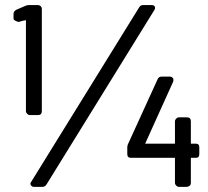

<svg xmlns="http://www.w3.org/2000/svg" viewBox="-20 -727 817 755"><path d="M52.7 -640.6Q33.2 -646.5 33.2 -653.3V-671.9Q33.2 -682.6 43.9 -688.5L80.1 -704.1Q89.8 -708 93.8 -707H128.9Q135.7 -707 140.1 -702.6Q144.5 -698.2 144.5 -692.4V-290Q144.5 -274.4 128.9 -274.4H97.7Q91.8 -274.4 86.9 -279.3Q82 -284.2 82 -290V-647.5L70.3 -645.5ZM577.1 -707Q589.8 -707 589.8 -695.3Q589.8 -691.4 586.9 -687.5L163.1 -2Q157.2 7.8 146.5 7.8H112.3Q107.4 7.8 103.5 3.9Q99.6 0 99.6 -4.4Q99.6 -8.8 102.5 -11.7L527.3 -698.2Q533.2 -708 543.9 -707ZM495.1 -106.4Q480.5 -106.4 480.5 -121.1V-145.5Q480.5 -153.3 482.4 -158.2L599.6 -415Q603.5 -425.8 616.2 -425.8H648.4Q654.3 -425.8 658.2 -421.9Q662.1 -418 662.1 -413.6Q662.1 -409.2 661.1 -406.2L550.8 -162.1H554.7H668V-250Q668 -255.9 672.9 -260.7Q677.7 -265.6 683.6 -265.6H714.8Q730.5 -265.6 730.5 -250V-162.1H749Q763.7 -162.1 763.7 -148.4V-121.1Q763.7 -105.5 749 -106.4H730.5V-7.8Q730.5 5.9 714.8 7.8H683.6Q677.7 7.8 672.9 2.9Q668 -2 668 -7.8V-106.4Z"/></svg>

Font: BF_TEXT
Style: Regular
Weight: 400
Foundry: EA DICE
Version: Version 1.404